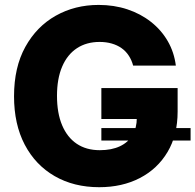

<svg xmlns="http://www.w3.org/2000/svg" viewBox="-20 -758 802 788"><path d="M387.2 10.3Q283.2 10.3 204.3 -35.2Q125.5 -80.6 81.5 -164.3Q37.6 -248 37.6 -362.8Q37.6 -481.9 84 -565.7Q130.4 -649.4 209 -693.6Q287.6 -737.8 384.8 -737.8Q448.2 -737.8 502.7 -719.7Q557.1 -701.7 599.6 -668.2Q642.1 -634.8 668.5 -589.1Q694.8 -543.5 701.7 -488.8H526.4Q520.5 -511.2 508.5 -529.5Q496.6 -547.9 479 -560.3Q461.4 -572.8 438.7 -579.3Q416 -585.9 388.7 -585.9Q335 -585.9 295.7 -560.1Q256.3 -534.2 235.1 -484.6Q213.9 -435.1 213.9 -364.7Q213.9 -293.9 234.9 -244.1Q255.9 -194.3 294.9 -168Q334 -141.6 389.6 -141.6Q438 -141.6 472.2 -157.7Q506.3 -173.8 523.9 -203.6Q541.5 -233.4 541.5 -273.9L575.2 -269.5H396V-396.5H709V-300.3Q709 -203.6 667.7 -134.3Q626.5 -64.9 554 -27.3Q481.4 10.3 387.2 10.3ZM396 -181.2V-232.4H762.2V-181.2Z"/></svg>

Font: Inter 17pt ExtraBold
Style: Regular
Weight: 800
Version: Version 4.001;git-66647c0bb